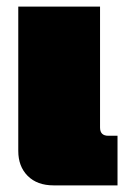

<svg xmlns="http://www.w3.org/2000/svg" viewBox="-20 -560 390 580"><path d="M142.1 0Q92.3 0 63.7 -28.6Q35.2 -57.1 35.2 -104V-540H282.2V-174.8Q282.2 -149.9 307.1 -149.9H335V0Z"/></svg>

Font: Kanit Black
Style: Regular
Weight: 900
Designer: Katatrad Team
Foundry: CadsonDemak
Version: Version 1.000;PS 001.000;hotconv 1.0.88;makeotf.lib2.5.64775